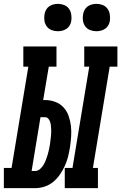

<svg xmlns="http://www.w3.org/2000/svg" viewBox="-60 -976 629 996"><path d="M276 0V-105H316L403 -630H377V-735H549V-630H509L422 -105H448V0ZM-40 0V-105H0L87 -630H61V-735H233V-630H193L164 -457H174Q201 -457 226.5 -447.5Q252 -438 269.5 -419Q287 -400 296 -374.5Q305 -349 308 -322Q311 -295 309 -267Q307 -239 303 -212Q299 -187 293 -163Q287 -139 276.5 -116Q266 -93 251 -71Q236 -49 216 -32.5Q196 -16 171.5 -8Q147 0 122 0ZM122 -89Q136 -89 147.5 -99Q159 -109 166 -121Q173 -133 178 -146Q183 -159 187 -172.5Q191 -186 194 -199.5Q197 -213 199 -226Q200 -236 201.5 -246Q203 -256 204 -266Q205 -276 205.5 -286Q206 -296 205.5 -306Q205 -316 204 -325.5Q203 -335 200 -344Q197 -353 190.5 -360.5Q184 -368 174 -368H150L104 -89ZM440 -814Q423 -814 407.5 -820Q392 -826 382.5 -839Q373 -852 370.5 -868.5Q368 -885 371 -902Q373 -914 379 -925Q385 -936 395 -943Q405 -950 417 -953Q429 -956 440 -956Q457 -956 472.5 -950Q488 -944 497.5 -931Q507 -918 509.5 -901.5Q512 -885 510 -868Q508 -856 502 -845Q496 -834 485.5 -827Q475 -820 463.5 -817Q452 -814 440 -814ZM240 -814Q223 -814 207.5 -820Q192 -826 182.5 -839Q173 -852 170.5 -868.5Q168 -885 171 -902Q173 -914 179 -925Q185 -936 195 -943Q205 -950 217 -953Q229 -956 240 -956Q257 -956 272.5 -950Q288 -944 297.5 -931Q307 -918 309.5 -901.5Q312 -885 310 -868Q308 -856 302 -845Q296 -834 285.5 -827Q275 -820 263.5 -817Q252 -814 240 -814Z"/></svg>

Font: Iosevka Slab Extrabold Oblique
Style: Regular
Weight: 800
Italic angle: -9°
Monospace: yes
Designer: Belleve Invis
Foundry: Belleve Invis
Version: Version 11.1.1; ttfautohint (v1.8.3)